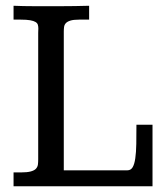

<svg xmlns="http://www.w3.org/2000/svg" viewBox="-20 -650 571 670"><path d="M27.3 -629.9Q60.1 -628.4 99.6 -628.4Q147 -628.4 193.1 -628.4Q239.3 -628.4 291 -629.9V-581.5H256.3Q236.3 -581.5 225.6 -578.1Q214.8 -574.7 209.7 -569.1Q204.6 -563.5 203.6 -555.9Q202.6 -548.3 202.6 -540V-55.7H424.8Q436.5 -55.7 442.9 -66.4Q449.2 -77.1 452.1 -97.7Q455.1 -118.2 455.6 -147.7Q456.1 -177.2 456.1 -214.8H512.2V0H27.3V-48.3H52.2Q75.2 -48.3 87.6 -51.8Q100.1 -55.2 105.7 -61.5Q111.3 -67.9 112.3 -75.9Q113.3 -84 113.3 -93.8V-534.7Q113.3 -538.6 113.5 -542.5Q113.8 -546.4 113.8 -550.3Q113.8 -557.6 112.1 -563.5Q110.4 -569.3 104 -573.2Q97.7 -577.1 85.4 -579.3Q73.2 -581.5 52.2 -581.5H27.3Z"/></svg>

Font: Kameron
Style: Regular
Weight: 400
Version: Version 1.000